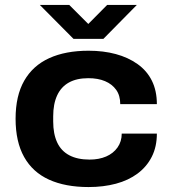

<svg xmlns="http://www.w3.org/2000/svg" viewBox="-20 -744 698 776"><path d="M338 12Q244 12 178 -18Q112 -48 77.5 -109.5Q43 -171 43 -264Q43 -357 78 -418Q113 -479 179 -509Q245 -539 338 -539Q398 -539 448 -525.5Q498 -512 536 -485Q574 -458 594 -417.5Q614 -377 614 -323H466Q466 -358 449.5 -381Q433 -404 404.5 -416Q376 -428 337 -428Q290 -428 258.5 -410.5Q227 -393 211 -358.5Q195 -324 195 -274V-253Q195 -203 211 -168.5Q227 -134 260 -116.5Q293 -99 342 -99Q380 -99 409 -111.5Q438 -124 455 -148Q472 -172 472 -204H614Q614 -151 593.5 -110.5Q573 -70 536 -42.5Q499 -15 448.5 -1.5Q398 12 338 12ZM141 -724H260L367 -617L306 -616L413 -724H533L398 -587H277Z"/></svg>

Font: Archivo SemiExpanded
Style: Bold
Weight: 700
Width: 6
Designer: Hector Gatti
Foundry: Omnibus-Type
Version: Version 2.001